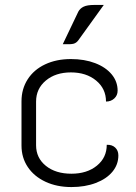

<svg xmlns="http://www.w3.org/2000/svg" viewBox="-20 -748 551 777"><path d="M67 -159V-338Q67 -388 92 -427Q117 -466 162.5 -487.5Q208 -509 267 -509Q322 -509 365 -492.5Q408 -476 432 -447Q456 -418 456 -381Q456 -362 442.5 -349.5Q429 -337 409 -337Q409 -389 369 -422Q329 -455 267 -455Q205 -455 165.5 -422Q126 -389 126 -337V-160Q126 -109 165.5 -77Q205 -45 269 -45Q332 -45 372 -77.5Q412 -110 412 -162Q433 -163 446 -151Q459 -139 459 -119Q459 -82 435 -53Q411 -24 367.5 -7.5Q324 9 269 9Q210 9 164 -12.5Q118 -34 92.5 -72Q67 -110 67 -159ZM297 -701Q304 -714 318.5 -721Q333 -728 362 -728H400L297 -585Q289 -574 277.5 -571Q266 -568 234 -569Z"/></svg>

Font: K2D ExtraLight
Style: Regular
Weight: 275
Designer: Katatrad Aksorn Co.,Ltd.
Foundry: Cadson Demak Co.,Ltd.
Version: Version 1.000; ttfautohint (v1.6)